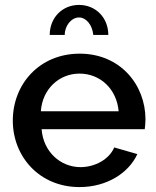

<svg xmlns="http://www.w3.org/2000/svg" viewBox="-20 -750 635 780"><path d="M243 -608C243 -646 270 -679 301 -679C330 -679 355 -649 359 -608H420C420 -678 369 -730 301 -730C233 -730 182 -678 182 -608ZM303 10C413 10 502 -46 538 -124L444 -151C424 -103 366 -71 307 -71C226 -71 156 -133 149 -225H568C569 -234 571 -249 571 -265C571 -406 468 -532 304 -532C140 -532 32 -408 32 -260C32 -114 140 10 303 10ZM146 -298C152 -388 220 -451 303 -451C387 -451 454 -389 462 -298Z"/></svg>

Font: FIGSv2-sans-serif SemiBold
Style: Regular
Weight: 600
Designer: Matt McInerney, Pablo Impallari, Rodrigo Fuenzalida,Mirko Velimirovic
Foundry: Matt McInerney, Pablo Impallari, Rodrigo Fuenzalida
Version: Version 4.021;hotconv 1.0.109;makeotfexe 2.5.65596